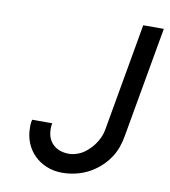

<svg xmlns="http://www.w3.org/2000/svg" viewBox="-72 -662 651 735"><g transform="rotate(10 253.0 -295.0)"><path d="M430 -170Q422 -122 399.5 -87Q377 -52 342 -28Q315 -9 283 0.5Q251 10 218 10Q185 10 157 -1.5Q129 -13 109 -33Q89 -53 78 -80Q67 -107 67 -139Q67 -144 67 -149.5Q67 -155 68 -160Q69 -165 70 -170H148Q147 -167 147 -163Q146 -160 146 -156Q146 -152 146 -148Q146 -110 169 -88Q192 -66 232 -66Q246 -66 264.5 -72.5Q283 -79 298 -92Q319 -109 333.5 -133Q348 -157 352 -180L426 -600H506L430 -170Z"/></g></svg>

Font: Gauge
Style: Oblique
Weight: 400
Italic angle: -80°
Designer: Daniel Pimley
Foundry: Daniel Pimley
Version: Version 2.0